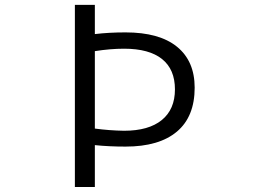

<svg xmlns="http://www.w3.org/2000/svg" viewBox="-20 -750 1040 770"><path d="M477.5 -554.7Q422.9 -554.7 360.4 -544.9V-234.4Q418 -226.6 477.5 -225.6Q576.2 -225.6 628.9 -268.6Q681.6 -311.5 681.6 -391.6Q681.6 -471.7 629.9 -513.2Q578.1 -554.7 477.5 -554.7ZM360.4 -168V0H280.3V-730.5H360.4V-613.3Q417 -620.1 483.4 -620.1Q619.1 -620.1 689.9 -562.5Q760.7 -504.9 760.7 -398.4Q760.7 -282.2 689.5 -222.2Q618.2 -162.1 483.4 -162.1Q417 -162.1 360.4 -168Z"/></svg>

Font: GenEi Gothic M SemiLight
Style: Regular
Weight: 350
Designer: o_tamon (Modified); [Source Han Sans]
Ryoko NISHIZUKA  (kana & ideographs); Paul D. Hunt (Latin, Greek & Cyrillic); Wenl
Version: Version 1.1a;Original Version 1.004